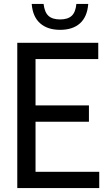

<svg xmlns="http://www.w3.org/2000/svg" viewBox="-20 -958 547 978"><path d="M68 0V-740H480.5V-657H161V-421H433V-338H161V-83H485.5V0ZM286 -806Q222 -806 184.2 -839.5Q146.5 -873 141.5 -938H202Q207 -895.5 227 -877.2Q247 -859 286 -859Q325 -859 345 -877.2Q365 -895.5 369 -938H429.5Q424.5 -872.5 387.5 -839.2Q350.5 -806 286 -806Z"/></svg>

Font: Encode Sans Condensed Medium
Style: Regular
Weight: 500
Width: 3
Designer: Multiple Designers
Foundry: Impallari Type
Version: Version 3.000; ttfautohint (v1.8.3) -l 8 -r 50 -G 200 -x 14 